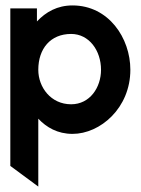

<svg xmlns="http://www.w3.org/2000/svg" viewBox="-20 -482 520 707"><path d="M121 205V-45C151 -13 192 11 247 11C349 11 460 -84 460 -225C460 -342 380 -462 247 -462C191 -462 149 -438 116 -403V-451H18V129ZM242 -357C308 -357 352 -296 352 -225C352 -160 311 -98 242 -98C167 -98 121 -161 121 -225C121 -303 166 -357 242 -357Z"/></svg>

Font: Charger Pro
Style: BlkNar
Weight: 900
Designer: Jasper
Foundry: Cannot Into Space Fonts
Version: Version 1.09